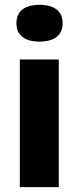

<svg xmlns="http://www.w3.org/2000/svg" viewBox="-20 -774 326 794"><path d="M62 0V-528H223V0ZM143 -602Q97 -602 72.5 -621.5Q48 -641 48 -677Q48 -715 72.5 -734.5Q97 -754 143 -754Q190 -754 214.5 -734.5Q239 -715 239 -678Q239 -641 214.5 -621.5Q190 -602 143 -602Z"/></svg>

Font: Bricolage Grotesque ExtraBold
Style: Regular
Weight: 800
Designer: Mathieu Triay
Foundry: Atelier Triay
Version: Version 1.001;gftools[0.9.33.dev8+g029e19f]